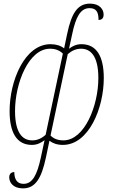

<svg xmlns="http://www.w3.org/2000/svg" viewBox="-20 -790 632 1060"><path d="M107 250C176 250 209 193 233 82L253 -13C271 1 295 10 327 10C470 10 553 -193 553 -359C553 -479 513 -546 430 -546C403 -546 382 -537 361 -521L379 -604C398 -693 423 -745 474 -745C510 -745 524 -726 524 -680C543 -680 552 -690 552 -710C552 -738 530 -770 477 -770C408 -770 375 -717 351 -604L334 -523C315 -538 290 -546 259 -546C116 -546 33 -344 33 -177C33 -57 73 10 156 10C183 10 205 0 226 -16L205 82C185 174 160 225 110 225C73 225 59 198 59 160C41 160 31 171 31 189C31 219 54 250 107 250ZM158 -15C103 -15 63 -58 63 -177C63 -330 138 -521 256 -521C289 -521 311 -510 327 -494L232 -46C210 -26 186 -15 158 -15ZM330 -15C297 -15 274 -26 259 -42L354 -491C376 -510 399 -521 428 -521C482 -521 523 -478 523 -359C523 -207 447 -15 330 -15Z"/></svg>

Font: Noto Serif Condensed Thin
Style: Italic
Weight: 100
Width: 3
Italic angle: -12°
Designer: Monotype Design Team
Foundry: Monotype Imaging Inc.
Version: Version 2.013